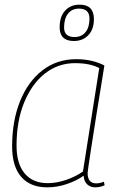

<svg xmlns="http://www.w3.org/2000/svg" viewBox="-20 -794 507 824"><path d="M389 10Q367 10 353.5 -3.5Q340 -17 339 -40Q308 -18 266.5 -4Q225 10 183 10Q110 10 71 -35Q32 -80 32 -166Q32 -275 66 -359.5Q100 -444 162 -492Q224 -540 307 -540Q376 -540 428 -513Q407 -384 393 -296.5Q379 -209 371 -156.5Q363 -104 359.5 -79.5Q356 -55 356 -52Q356 -7 393 -7Q408 -7 426 -14L429 1Q410 10 389 10ZM336 -58 406 -502Q366 -523 302 -523Q230 -523 173.5 -479Q117 -435 84 -355Q51 -275 51 -169Q51 -91 86 -49.5Q121 -8 185 -8Q223 -8 264 -22Q305 -36 336 -58ZM297 -618Q236 -618 236 -677Q236 -723 259.5 -748.5Q283 -774 322 -774Q383 -774 383 -712Q383 -668 359 -643Q335 -618 297 -618ZM300 -635Q330 -635 347 -656Q364 -677 364 -714Q364 -757 319 -757Q289 -757 272 -735.5Q255 -714 255 -676Q255 -635 300 -635Z"/></svg>

Font: Georama Thin
Style: Italic
Weight: 100
Italic angle: -9°
Designer: Jean-Baptiste Levee
Foundry: Production Type
Version: Version 1.000